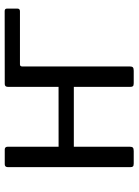

<svg xmlns="http://www.w3.org/2000/svg" viewBox="90 -660 570 789"><g transform="rotate(-90 374.5 -265.0)"><path d="M723 -467.5H505.2Q496.5 -467.5 496.5 -458.8L425.1 -530L723.8 -530.3Q734.2 -530.3 734.2 -520.7V-477.9Q734.2 -467.5 723 -467.5ZM166.6 -517.2V-16.7Q166.6 -7.2 163 -3.6Q159.3 0 148.9 0H97.7Q88.5 0 85.6 -3.1Q82.6 -6.2 82.6 -14.1V-516.4Q82.6 -530 94.4 -530H155.2Q166.6 -530 166.6 -517.2ZM496.5 -517.2V-16.7Q496.5 -7.2 492.9 -3.6Q489.2 0 478.8 0H427.6Q418.4 0 415.5 -3.1Q412.5 -6.2 412.5 -14.1V-516.4Q412.5 -530 424.3 -530H485.1Q496.5 -530 496.5 -517.2ZM117.6 -246.1Q106.6 -246.1 106.6 -256.5V-299.1Q106.6 -308.7 117 -308.7L454.7 -308.9Q465.1 -308.9 465.1 -299.4V-256.5Q465.1 -246.1 453.9 -246.1Z"/></g></svg>

Font: Libre Franklin Thin
Style: Regular
Weight: 100
Designer: Pablo Impallari, Rodrigo Fuenzalida, Nhung Nguyen
Foundry: Impallari Type
Version: Version 3.000